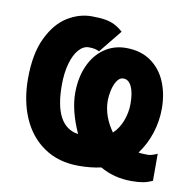

<svg xmlns="http://www.w3.org/2000/svg" viewBox="-71 -629 741 739"><g transform="rotate(10 300.0 -259.0)"><path d="M366.5 8Q326.5 17 279 17Q200.5 17 144 -21.2Q87.5 -59.5 58.2 -126.8Q29 -194 29 -280Q29 -377.5 59.2 -440Q89.5 -502.5 135 -530.5Q180.5 -558.5 229 -558.5Q262 -558.5 283 -554.8Q304 -551 319.8 -543Q335.5 -535 352.5 -520L280 -430.5Q264.5 -439 239 -439Q218 -439 200.2 -419.2Q182.5 -399.5 172 -362.8Q161.5 -326 161.5 -277.5Q161.5 -116.5 256 -103Q217.5 -188.5 217.5 -257Q217.5 -316.5 238 -363Q258.5 -409.5 295.8 -435.5Q333 -461.5 381 -461.5Q438 -461.5 477.5 -434Q517 -406.5 536.8 -359.5Q556.5 -312.5 556.5 -254.5Q556.5 -206.5 541.5 -159.5Q526.5 -112.5 497.5 -73.5Q506.5 -71 535 -71Q547.5 -71 571 -81.5V24Q552 33 534 36.2Q516 39.5 489 39.5Q421.5 39.5 366.5 8ZM434.5 -252.5Q434.5 -296 423 -320Q411.5 -344 391 -344Q376 -344 365.8 -328Q355.5 -312 350.8 -290Q346 -268 346 -250Q346 -190 387 -132Q409.5 -153 422 -185.5Q434.5 -218 434.5 -252.5Z"/></g></svg>

Font: JuliaMono Black
Style: Regular
Weight: 900
Monospace: yes
Designer: cormullion
Foundry: corm
Version: Version 0.054; ttfautohint (v1.8.4)